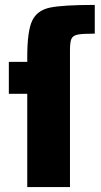

<svg xmlns="http://www.w3.org/2000/svg" viewBox="-20 -762 410 782"><path d="M91 -380H16V-510H91V-530Q91 -635 111 -677.5Q131 -720 183.5 -731Q236 -742 366 -742V-625Q315 -625 296 -621Q277 -617 271 -604Q265 -591 265 -557V0H91Z"/></svg>

Font: Saira Semi Condensed ExtraBold
Style: Regular
Weight: 800
Width: 4
Designer: Hector Gatti with collaboration of the Omnibus-Type team
Foundry: Omnibus-Type
Version: Version 1.001; ttfautohint (v1.8)